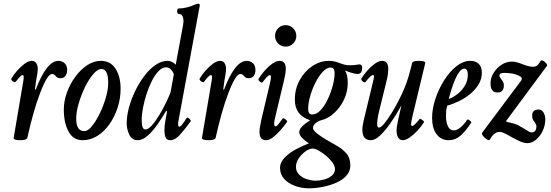

<svg xmlns="http://www.w3.org/2000/svg" viewBox="-20 -745 2978 1038"><path d="M90 13Q52 13 54 0L107 -313Q108 -318 108 -321.5Q108 -325 108 -330Q108 -339 102 -339Q96 -339 87 -329.5Q78 -320 66 -304Q62 -299 55 -302Q48 -305 43.5 -310.5Q39 -316 42 -321Q53 -340 72 -362Q91 -384 112.5 -400Q134 -416 152 -416Q167 -416 175.5 -404.5Q184 -393 184 -373Q184 -362 182 -347.5Q180 -333 175 -308L169 -262L173 -260Q232 -416 296 -416Q315 -416 329 -403.5Q343 -391 343 -367Q343 -347 333.5 -334.5Q324 -322 307 -322Q290 -322 281.5 -333.5Q273 -345 261 -345Q236 -345 196 -240Q177 -190 160 -129.5Q143 -69 128 -1Q125 13 90 13Z M426 13Q376 13 350.5 -34Q325 -81 325 -153Q325 -199 342 -245.5Q359 -292 387.5 -330.5Q416 -369 451.5 -392.5Q487 -416 525 -416Q578 -416 605 -373Q632 -330 632 -265Q632 -213 616 -163.5Q600 -114 572 -74Q544 -34 506.5 -10.5Q469 13 426 13ZM436 -36Q455 -36 477 -63Q499 -90 519 -131Q539 -172 552 -216.5Q565 -261 565 -297Q565 -372 528 -372Q508 -372 484 -344Q460 -316 439.5 -274Q419 -232 405.5 -186Q392 -140 392 -103Q392 -36 436 -36Z M725 13Q694 13 679.5 -16Q665 -45 665 -79Q665 -119 677.5 -164.5Q690 -210 711.5 -254.5Q733 -299 761 -335.5Q789 -372 821 -394Q853 -416 886 -416Q910 -416 930 -395L966 -589Q972 -621 972 -629Q972 -670 945 -670Q940 -670 938.5 -677.5Q937 -685 938.5 -692Q940 -699 945 -699Q967 -699 992.5 -705.5Q1018 -712 1036 -721Q1046 -725 1052 -725Q1060 -725 1060 -717Q1060 -713 1059.5 -710Q1059 -707 1058 -704L948 -109Q945 -96 944 -87.5Q943 -79 943 -74Q943 -60 949 -60Q956 -60 967 -74.5Q978 -89 988 -106Q991 -111 997.5 -107.5Q1004 -104 1008.5 -98Q1013 -92 1011 -89Q977 -43 951.5 -15Q926 13 901 13Q881 13 875 -2.5Q869 -18 869 -41Q869 -63 873.5 -89Q878 -115 883 -142L879 -147Q858 -111 832.5 -74Q807 -37 779 -12Q751 13 725 13ZM766 -45Q781 -45 800.5 -66.5Q820 -88 840 -121Q860 -154 876.5 -188Q893 -222 902 -246L920 -344Q904 -381 878 -381Q857 -381 837.5 -361Q818 -341 801.5 -308.5Q785 -276 772.5 -237.5Q760 -199 753 -162Q746 -125 746 -96Q746 -45 766 -45Z M1108 13Q1070 13 1072 0L1125 -313Q1126 -318 1126 -321.5Q1126 -325 1126 -330Q1126 -339 1120 -339Q1114 -339 1105 -329.5Q1096 -320 1084 -304Q1080 -299 1073 -302Q1066 -305 1061.5 -310.5Q1057 -316 1060 -321Q1071 -340 1090 -362Q1109 -384 1130.5 -400Q1152 -416 1170 -416Q1185 -416 1193.5 -404.5Q1202 -393 1202 -373Q1202 -362 1200 -347.5Q1198 -333 1193 -308L1187 -262L1191 -260Q1250 -416 1314 -416Q1333 -416 1347 -403.5Q1361 -391 1361 -367Q1361 -347 1351.5 -334.5Q1342 -322 1325 -322Q1308 -322 1299.5 -333.5Q1291 -345 1279 -345Q1254 -345 1214 -240Q1195 -190 1178 -129.5Q1161 -69 1146 -1Q1143 13 1108 13Z M1524 -493Q1500 -493 1483.5 -510Q1467 -527 1467 -551Q1467 -575 1483.5 -592Q1500 -609 1524 -609Q1548 -609 1565 -592Q1582 -575 1582 -551Q1582 -527 1565 -510Q1548 -493 1524 -493ZM1419 13Q1383 13 1383 -31Q1383 -54 1392 -94L1440 -297Q1450 -339 1439 -339Q1428 -339 1400 -301Q1395 -295 1384.5 -304Q1374 -313 1378 -319Q1390 -339 1409.5 -361.5Q1429 -384 1451 -400Q1473 -416 1491 -416Q1525 -416 1525 -374Q1525 -351 1516 -313L1472 -129Q1462 -91 1462 -76.5Q1462 -62 1471 -62Q1476 -62 1484.5 -73Q1493 -84 1508 -104Q1511 -107 1517.5 -103.5Q1524 -100 1529 -94.5Q1534 -89 1532 -86Q1517 -65 1497 -42Q1477 -19 1456.5 -3Q1436 13 1419 13Z M1650 273Q1611 273 1575 260Q1539 247 1516.5 222.5Q1494 198 1494 163Q1494 132 1520 106Q1546 80 1582 61Q1618 42 1650 30Q1629 16 1613.5 1Q1598 -14 1598 -32Q1598 -58 1657 -95Q1574 -121 1574 -206Q1574 -265 1600.5 -312.5Q1627 -360 1669 -388Q1711 -416 1758 -416Q1773 -416 1787 -413Q1801 -410 1816 -404Q1832 -398 1844.5 -395Q1857 -392 1876 -392Q1885 -392 1897.5 -393.5Q1910 -395 1924 -397Q1928 -397 1933 -393Q1938 -389 1938 -379Q1938 -345 1913 -345Q1904 -345 1887 -349.5Q1870 -354 1845 -364Q1860 -342 1860 -296Q1860 -250 1840.5 -208Q1821 -166 1788.5 -135.5Q1756 -105 1717 -95Q1699 -90 1685.5 -78.5Q1672 -67 1672 -53Q1672 -41 1694 -23.5Q1716 -6 1746 11.5Q1776 29 1801 43Q1831 60 1852.5 84.5Q1874 109 1874 149Q1874 181 1853 204.5Q1832 228 1797.5 243Q1763 258 1724 265.5Q1685 273 1650 273ZM1668 -126Q1691 -126 1712.5 -148.5Q1734 -171 1751 -206.5Q1768 -242 1778.5 -280.5Q1789 -319 1789 -350Q1789 -380 1767 -380Q1747 -380 1725.5 -357.5Q1704 -335 1686 -299.5Q1668 -264 1657 -225.5Q1646 -187 1646 -156Q1646 -126 1668 -126ZM1687 232Q1708 232 1732.5 225.5Q1757 219 1774 204.5Q1791 190 1791 169Q1791 153 1777.5 134Q1764 115 1744 98Q1724 81 1703.5 69.5Q1683 58 1670 58Q1653 58 1632 73Q1611 88 1595.5 110.5Q1580 133 1580 157Q1580 183 1598 200Q1616 217 1641 224.5Q1666 232 1687 232Z M1985 13Q1939 13 1939 -43Q1939 -65 1947 -97L1999 -313Q2002 -327 2002 -333Q2002 -339 1995 -339Q1985 -339 1957 -303Q1954 -298 1947 -301Q1940 -304 1935.5 -310.5Q1931 -317 1934 -321Q1946 -341 1965.5 -363Q1985 -385 2006.5 -400.5Q2028 -416 2046 -416Q2079 -416 2079 -373Q2079 -362 2077.5 -347.5Q2076 -333 2070 -308L2033 -158Q2025 -127 2022 -106.5Q2019 -86 2019 -75Q2019 -55 2028 -55Q2039 -55 2057 -76.5Q2075 -98 2095.5 -131Q2116 -164 2134.5 -200Q2153 -236 2165 -265Q2186 -312 2208 -404Q2211 -416 2242 -416Q2262 -416 2270.5 -413.5Q2279 -411 2279 -404L2210 -117Q2203 -87 2202.5 -75.5Q2202 -64 2208 -64Q2219 -64 2249 -102Q2251 -104 2257 -100.5Q2263 -97 2268.5 -92Q2274 -87 2272 -84Q2259 -63 2238.5 -40.5Q2218 -18 2196 -2.5Q2174 13 2158 13Q2141 13 2132.5 -1.5Q2124 -16 2124 -38Q2124 -50 2126 -63.5Q2128 -77 2134 -104L2150 -175Q2122 -124 2092.5 -81.5Q2063 -39 2035.5 -13Q2008 13 1985 13Z M2406 13Q2365 13 2340.5 -19Q2316 -51 2316 -108Q2316 -156 2333.5 -209.5Q2351 -263 2380.5 -310Q2410 -357 2447 -386.5Q2484 -416 2523 -416Q2551 -416 2568 -400Q2585 -384 2585 -352Q2585 -318 2567.5 -289Q2550 -260 2522 -237Q2494 -214 2461 -198Q2428 -182 2398 -174Q2393 -156 2392 -143.5Q2391 -131 2391 -119Q2391 -85 2401.5 -62.5Q2412 -40 2433 -40Q2451 -40 2471.5 -58Q2492 -76 2505 -97Q2508 -101 2514 -97.5Q2520 -94 2524.5 -89Q2529 -84 2527 -81Q2497 -35 2469 -11Q2441 13 2406 13ZM2406 -210Q2429 -218 2453 -236.5Q2477 -255 2493 -281.5Q2509 -308 2509 -341Q2509 -374 2490 -374Q2477 -374 2464.5 -358Q2452 -342 2441 -316.5Q2430 -291 2421 -262.5Q2412 -234 2406 -210Z M2830 29Q2810 29 2780 14Q2750 -1 2726 -15Q2696 -32 2681 -32Q2651 -32 2628 10Q2624 16 2612 8.5Q2600 1 2591 -10.5Q2582 -22 2587 -28L2798 -310Q2801 -316 2801 -320Q2801 -327 2792 -332Q2770 -344 2748.5 -347.5Q2727 -351 2705 -351Q2680 -351 2680 -335Q2680 -330 2691 -315Q2704 -301 2704 -284Q2704 -245 2669 -245Q2632 -245 2632 -294Q2632 -337 2667 -375Q2684 -392 2704 -402Q2724 -412 2749 -412Q2771 -412 2807 -397Q2842 -384 2860 -384Q2880 -384 2889 -396L2904 -417Q2908 -421 2917 -416Q2926 -411 2933 -402.5Q2940 -394 2937 -389L2717 -92L2718 -86Q2742 -82 2762.5 -75.5Q2783 -69 2809 -52Q2844 -29 2853 -29Q2880 -29 2880 -63Q2880 -68 2876.5 -74Q2873 -80 2870 -86Q2864 -91 2860.5 -99.5Q2857 -108 2857 -120Q2857 -153 2893 -153Q2909 -153 2918.5 -136.5Q2928 -120 2928 -100Q2928 -67 2914 -37.5Q2900 -8 2877.5 10.5Q2855 29 2830 29Z"/></svg>

Font: Junicode Two Beta Condensed Medium
Style: Italic
Weight: 500
Width: 3
Italic angle: -9°
Version: Version 1.053; ttfautohint (v1.8.4)